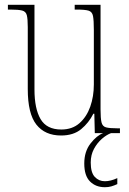

<svg xmlns="http://www.w3.org/2000/svg" viewBox="-20 -556 540 802"><path d="M235 10Q168 10 132 -35.5Q96 -81 96 -184V-443Q96 -477 92 -492.5Q88 -508 72.5 -512Q57 -516 24 -516H13V-536H124V-182Q124 -102 149.5 -58.5Q175 -15 236 -15Q282 -15 312 -41.5Q342 -68 357 -110.5Q372 -153 372 -203V-431Q372 -471 368.5 -489Q365 -507 350 -511.5Q335 -516 300 -516H292V-536H400V-99Q400 -62 404 -45Q408 -28 423 -24Q438 -20 470 -20H481V0H376L374 -81H370Q351 -43 319 -16.5Q287 10 235 10ZM418 226Q380 226 356 202Q332 178 332 127Q332 77 358 43.5Q384 10 411 0H444Q425 7 405.5 24Q386 41 372.5 66Q359 91 359 123Q359 165 376 183Q393 201 418 201Q442 201 470 188V213Q457 219 445 222.5Q433 226 418 226Z"/></svg>

Font: Noto Serif Tamil Condensed Thin
Style: Italic
Weight: 100
Width: 3
Italic angle: -12°
Designer: Indian Type Foundry, Tom Grace, and the Monotype Design Team
Foundry: Monotype Imaging Inc.
Version: Version 2.003; ttfautohint (v1.8.4.7-5d5b)